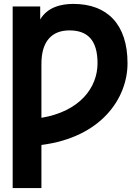

<svg xmlns="http://www.w3.org/2000/svg" viewBox="-20 -756 710 991"><path d="M638.2 -429.7C638.2 -629.9 533.7 -735.8 359.4 -735.8C293.5 -735.8 225.6 -718.8 187.5 -655.8V-722.7H45.4V214.8H193.8V-7.8C501 -46.9 638.2 -247.1 638.2 -429.7ZM483.4 -429.7C483.4 -303.2 391.6 -181.2 193.8 -147.9V-426.8C193.8 -542.5 247.1 -599.1 338.4 -599.1C429.2 -599.1 483.4 -551.8 483.4 -429.7Z"/></svg>

Font: Giphurs ExtraBold
Style: Regular
Weight: 800
Version: Version 1.000